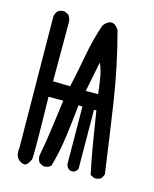

<svg xmlns="http://www.w3.org/2000/svg" viewBox="-114 -833 727 908"><g transform="rotate(15 250.0 -379.5)"><path d="M93.8 -2Q78.1 -3.9 66.4 -13.7Q44.9 -32.2 50.8 -68.4L44.9 -712.9Q46.9 -728.5 56.6 -740.2Q70.3 -752 91.8 -750L111.3 -740.2Q121.1 -726.6 123 -709V-417L207 -415Q224.6 -493.2 239.3 -574.7Q253.9 -656.2 280.3 -732.4Q298.8 -756.8 318.4 -756.8Q337.9 -756.8 354.5 -730.5Q399.4 -563.5 424.8 -394.5Q450.2 -225.6 473.6 -54.7L463.9 -35.2Q450.2 -23.4 428.7 -25.4L409.2 -35.2Q393.6 -108.4 380.9 -184.6Q368.2 -260.7 356.4 -336.9H344.7L346.7 -48.8Q340.8 -35.2 327.1 -29.3H311.5Q297.9 -35.2 292 -48.8L290 -56.6L288.1 -336.9L268.6 -338.9Q260.7 -260.7 250.5 -182.6Q240.2 -104.5 218.8 -29.3Q203.1 -15.6 181.6 -17.6L162.1 -27.3Q150.4 -43 152.3 -64.5Q166 -133.8 174.8 -202.1Q183.6 -270.5 193.4 -340.8H121.1Q127 -58.6 123 -35.2Q109.4 -3.9 93.8 -2ZM344.7 -413.1Q338.9 -461.9 333 -496.1Q327.1 -530.3 313.5 -559.6L284.2 -413.1Z"/></g></svg>

Font: NaikaiFont
Style: Regular
Weight: 400
Version: Version 1.67